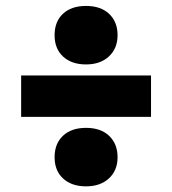

<svg xmlns="http://www.w3.org/2000/svg" viewBox="-20 -712 594 663"><path d="M277 -489.5Q227.5 -489.5 198 -516.5Q168.5 -543.5 168.5 -590.5Q168.5 -637.5 197.5 -664.5Q226.5 -691.5 277 -691.5Q328 -691.5 357 -664Q386 -636.5 386 -590.5Q386 -545 356.2 -517.2Q326.5 -489.5 277 -489.5ZM53 -308.5V-451.5H501.5V-308.5ZM277 -68.5Q227.5 -68.5 198 -95.5Q168.5 -122.5 168.5 -169Q168.5 -216 197.5 -243.2Q226.5 -270.5 277 -270.5Q328 -270.5 357 -242.8Q386 -215 386 -169Q386 -123.5 356.2 -96Q326.5 -68.5 277 -68.5Z"/></svg>

Font: Encode Sans XBd
Style: Regular
Weight: 800
Designer: Multiple Designers
Foundry: Impallari Type
Version: Version 3.002; ttfautohint (v1.8.3) -l 8 -r 50 -G 200 -x 14 